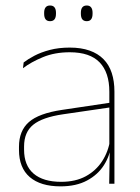

<svg xmlns="http://www.w3.org/2000/svg" viewBox="-20 -668 509 698"><path d="M377 0 379 -128 377.5 -131.5V-292V-334.5Q377.5 -404.5 342.2 -441.2Q307 -478 233.5 -478Q179 -478 136 -460.2Q93 -442.5 63.5 -420L66 -441Q81.5 -453 105.2 -465.5Q129 -478 161.2 -486.5Q193.5 -495 233.5 -495Q275 -495 305.5 -484.2Q336 -473.5 356.2 -453Q376.5 -432.5 386.2 -402.8Q396 -373 396 -335V0ZM200 9.5Q127.5 9.5 88.2 -24.2Q49 -58 49 -123V-134.5Q49 -192.5 85 -224.2Q121 -256 205.5 -268.5L386.5 -295.5L387 -278.5L209 -252.5Q134 -241.5 100.8 -214.5Q67.5 -187.5 67.5 -135.5V-124Q67.5 -66.5 102.2 -36.8Q137 -7 202.5 -7Q254.5 -7 291.8 -27.2Q329 -47.5 351.5 -82.2Q374 -117 380.5 -160.5L390 -142H384Q380 -102.5 358 -67.8Q336 -33 296.5 -11.8Q257 9.5 200 9.5ZM162 -591Q151 -591 145.8 -597.8Q140.5 -604.5 140.5 -618.5V-621.5Q140.5 -634.5 145.8 -641.2Q151 -648 162 -648Q173 -648 178.2 -641.2Q183.5 -634.5 183.5 -621.5V-618.5Q183.5 -604.5 178.2 -597.8Q173 -591 162 -591ZM295.5 -591Q284.5 -591 279.2 -597.8Q274 -604.5 274 -618.5V-621.5Q274 -634.5 279.2 -641.2Q284.5 -648 295.5 -648Q306 -648 311.2 -641.2Q316.5 -634.5 316.5 -621.5V-618.5Q316.5 -604.5 311.2 -597.8Q306 -591 295.5 -591Z"/></svg>

Font: Anek Bangla Thin
Style: Regular
Weight: 250
Designer: Sulekha Rajkumar (Bangla), Yesha Goshar (Latin)
Foundry: Ek Type
Version: Version 1.003